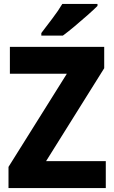

<svg xmlns="http://www.w3.org/2000/svg" viewBox="-20 -951 577 971"><path d="M515 0H23V-107L318 -578H30V-714H507V-606L213 -136H515ZM473 -921Q455 -903 423.5 -875Q392 -847 358 -818.5Q324 -790 298 -771H189V-784Q214 -817 244.5 -857Q275 -897 295 -931H473Z"/></svg>

Font: Noto Sans Kannada SemiCondensed ExtraBold
Style: Regular
Weight: 800
Width: 4
Designer: Jelle Bosma - Monotype Design Team
Foundry: Monotype Imaging Inc.
Version: Version 2.005; ttfautohint (v1.8.4.7-5d5b)